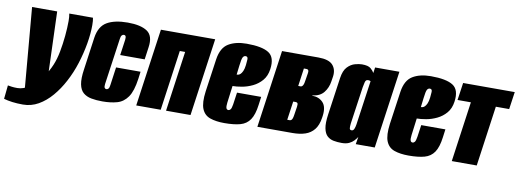

<svg xmlns="http://www.w3.org/2000/svg" viewBox="-96 -795 3255 1205"><g transform="rotate(10 1531.5 -192.5)"><path d="M79 118Q42 118 11.5 114Q-19 110 -43 103L-34 16Q-23 18 -8.5 20Q6 22 27 22Q65 22 103.5 -4.5Q142 -31 174.5 -73.5Q207 -116 226 -162Q242 -200 251.5 -250Q261 -300 266 -352.5Q271 -405 271 -448Q271 -462 270 -474Q269 -486 267 -495H418Q422 -478 422 -448Q422 -394 411 -330Q400 -266 379.5 -201Q359 -136 328 -78Q299 -23 261 21.5Q223 66 177.5 92Q132 118 79 118ZM77 51 30 -495H190L206 -27Z M567 12Q527 12 496 6Q465 0 444.5 -17.5Q424 -35 417 -70.5Q410 -106 419 -166L448 -373Q459 -447 507.5 -475Q556 -503 639 -503Q722 -503 763.5 -475Q805 -447 794 -373L783 -294H627L641 -393Q643 -410 639.5 -416.5Q636 -423 628 -423Q621 -423 615 -416.5Q609 -410 607 -393L565 -98Q563 -81 567 -74.5Q571 -68 578 -68Q586 -68 591.5 -74.5Q597 -81 599 -98L615 -213H771L765 -167Q754 -87 727.5 -49Q701 -11 660.5 0.5Q620 12 567 12Z M781 0 851 -495H1197L1127 0H971L1025 -384H991L937 0Z M1344 13Q1291 13 1253.5 0Q1216 -13 1200.5 -51Q1185 -89 1195 -163L1225 -373Q1236 -447 1281.5 -474.5Q1327 -502 1397 -502Q1495 -502 1538 -474.5Q1581 -447 1570 -370Q1564 -326 1539.5 -297.5Q1515 -269 1481.5 -253Q1448 -237 1414 -231Q1380 -225 1355 -225L1341 -117Q1338 -92 1341.5 -82Q1345 -72 1355 -72Q1363 -72 1369 -79.5Q1375 -87 1379 -112L1390 -189H1544L1537 -137Q1529 -74 1507 -41.5Q1485 -9 1445.5 2Q1406 13 1344 13ZM1368 -300Q1372 -300 1378.5 -301.5Q1385 -303 1392 -309.5Q1399 -316 1405.5 -330Q1412 -344 1415 -369Q1417 -386 1418 -405Q1419 -424 1404 -424Q1393 -424 1386.5 -413Q1380 -402 1375 -358Z M1553 0 1623 -495H1855Q1921 -495 1946.5 -467Q1972 -439 1966 -394L1961 -362Q1955 -320 1930.5 -289.5Q1906 -259 1858 -254V-252Q1901 -252 1927 -224.5Q1953 -197 1945 -138L1943 -125Q1936 -78 1914 -50.5Q1892 -23 1857.5 -11.5Q1823 0 1776 0ZM1730 -76H1745Q1751 -76 1755.5 -79.5Q1760 -83 1763 -91.5Q1766 -100 1768 -114L1776 -166Q1777 -175 1777 -181.5Q1777 -188 1773.5 -191.5Q1770 -195 1762 -195H1747ZM1761 -297H1776Q1785 -297 1791 -307.5Q1797 -318 1800 -343L1807 -387Q1809 -398 1806 -404.5Q1803 -411 1792 -411H1777Z M2091 8Q2064 8 2040 3.5Q2016 -1 1999 -16.5Q1982 -32 1975.5 -64.5Q1969 -97 1977 -153L2011 -391Q2018 -440 2040 -463Q2062 -486 2088 -493Q2114 -500 2132 -500Q2172 -500 2188 -486Q2204 -472 2211 -459L2216 -495H2371L2301 0H2180L2188 -47Q2180 -35 2168.5 -22.5Q2157 -10 2138.5 -1Q2120 8 2091 8ZM2139 -81Q2145 -81 2149 -84.5Q2153 -88 2155.5 -94.5Q2158 -101 2160 -108.5Q2162 -116 2163 -123.5Q2164 -131 2165 -138L2203 -405Q2201 -406 2199 -407Q2197 -408 2194 -408.5Q2191 -409 2187 -409Q2179 -409 2174.5 -405Q2170 -401 2167.5 -390.5Q2165 -380 2161 -359L2127 -123Q2126 -112 2125.5 -104Q2125 -96 2126 -91Q2127 -86 2130 -83.5Q2133 -81 2139 -81Z M2518 13Q2465 13 2427.5 0Q2390 -13 2374.5 -51Q2359 -89 2369 -163L2399 -373Q2410 -447 2455.5 -474.5Q2501 -502 2571 -502Q2669 -502 2712 -474.5Q2755 -447 2744 -370Q2738 -326 2713.5 -297.5Q2689 -269 2655.5 -253Q2622 -237 2588 -231Q2554 -225 2529 -225L2515 -117Q2512 -92 2515.5 -82Q2519 -72 2529 -72Q2537 -72 2543 -79.5Q2549 -87 2553 -112L2564 -189H2718L2711 -137Q2703 -74 2681 -41.5Q2659 -9 2619.5 2Q2580 13 2518 13ZM2542 -300Q2546 -300 2552.5 -301.5Q2559 -303 2566 -309.5Q2573 -316 2579.5 -330Q2586 -344 2589 -369Q2591 -386 2592 -405Q2593 -424 2578 -424Q2567 -424 2560.5 -413Q2554 -402 2549 -358Z M2792 0 2846 -384H2761L2777 -495H3106L3090 -384H3005L2951 0Z"/></g></svg>

Font: Alumni Sans Black
Style: Italic
Weight: 900
Italic angle: -8°
Version: Version 1.016